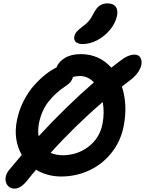

<svg xmlns="http://www.w3.org/2000/svg" viewBox="-20 -1015 852 1129"><path d="M466.8 -755.9Q439 -755.9 426 -768.1Q413.1 -780.3 417 -800.8Q420.4 -815.9 430.7 -828.1Q440.9 -840.3 461.9 -856Q488.3 -875 502.9 -892.6Q517.6 -910.2 532.2 -939.9Q548.8 -970.7 567.6 -982.9Q586.4 -995.1 611.8 -995.1Q646 -995.1 660.4 -975.6Q674.8 -956.1 668 -921.9Q659.2 -878.9 627.2 -840.1Q595.2 -801.3 551.8 -778.6Q508.3 -755.9 466.8 -755.9ZM65.9 94.2Q41 94.2 26.1 77.4Q11.2 60.5 12.5 34.7Q13.7 8.8 33.2 -15.1Q45.4 -29.8 107.9 -104Q56.2 -195.8 80.1 -310.1Q92.3 -370.1 120.4 -424.1Q148.4 -478 183.1 -515.9Q217.8 -553.7 250.2 -579.1Q282.7 -604.5 312 -618.2Q324.2 -651.9 361.6 -674.3Q398.9 -696.8 454.1 -696.8Q563 -696.8 634.8 -617.2Q647 -627 682.1 -653.8Q731.9 -693.8 771 -693.8Q800.8 -693.8 809.6 -666.5Q819.8 -634.3 793.9 -593.3Q776.9 -567.9 750 -546.9Q718.8 -523.9 696.8 -505.9Q731.9 -398.4 707 -272Q689.5 -183.6 635.3 -116Q581.1 -48.3 504.4 -12.9Q427.7 22.5 340.8 22.9Q257.8 22.9 191.9 -17.1Q170.4 7.8 138.2 48.8Q100.1 94.2 65.9 94.2ZM209 -290Q201.2 -246.1 207 -213.9Q368.7 -388.7 532.2 -530.8Q496.6 -567.9 450.2 -567.9Q425.8 -567.9 409.2 -562Q401.4 -532.2 372.1 -513.2Q304.7 -468.8 264.4 -416.5Q224.1 -364.3 209 -290ZM583 -288.1Q595.2 -353.5 584 -415Q419.4 -273.9 277.8 -116.2Q310.1 -102.1 348.1 -102.1Q434.1 -102.1 500.2 -152.3Q566.4 -202.6 583 -288.1Z"/></svg>

Font: Shantell Sans Bouncy
Style: Italic
Weight: 600
Italic angle: -11.31°
Designer: Stephen Nixon, Anya Danilova, Shantell Martin
Foundry: Arrow Type
Version: Version 1.006;[9816181b4]